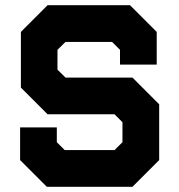

<svg xmlns="http://www.w3.org/2000/svg" viewBox="-20 -720 691 740"><path d="M160.5 0 57.5 -103V-229H199V-172L229.5 -141.5H421.5L452 -172V-249L421.5 -279.5H163.5L60.5 -382.5V-597L163.5 -700H481L584 -597V-471H442.5V-528L412 -558.5H232.5L201.5 -528V-451.5L232.5 -421H490.5L593.5 -318V-103L490.5 0ZM193.5 -71H448L520 -140V-290L463 -349.5H202.5L132 -422.5V-564L200.5 -629.5H449.5L512.5 -564V-536V-564L449.5 -629.5H200.5L132 -564V-422.5L202.5 -349.5H463L520 -290V-140L448 -71H193.5L131.5 -130V-164V-130Z"/></svg>

Font: Tourney Thin Black
Style: Regular
Weight: 900
Version: Version 1.015